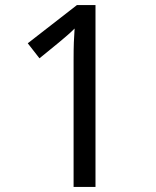

<svg xmlns="http://www.w3.org/2000/svg" viewBox="-20 -734 612 754"><path d="M355 0H269V-499Q269 -542 270 -568Q271 -594 273 -622Q257 -606 244 -595Q231 -584 211 -567L135 -505L89 -564L282 -714H355Z"/></svg>

Font: Noto Sans Vithkuqi
Style: Regular
Weight: 400
Version: Version 1.001